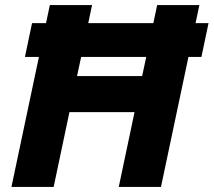

<svg xmlns="http://www.w3.org/2000/svg" viewBox="-20 -735 840 755"><path d="M25 0 133 -511H78L106 -644H161L176 -715H342L327 -644H583L598 -715H764L749 -644H800L772 -511H721L613 0H447L509 -294H253L191 0ZM283 -436H539L555 -511H299Z"/></svg>

Font: Wix Madefor Text ExtraBold
Style: Italic
Weight: 800
Italic angle: -12°
Designer: Dalton Maag Ltd
Foundry: Dalton Maag Ltd
Version: Version 3.100